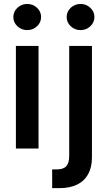

<svg xmlns="http://www.w3.org/2000/svg" viewBox="-20 -766 556 990"><path d="M62 0V-529.3H178.7V0ZM120.6 -610.8Q90.8 -610.8 69.8 -630.6Q48.8 -650.4 48.8 -678.2Q48.8 -706.1 69.8 -725.8Q90.8 -745.6 120.6 -745.6Q149.9 -745.6 170.9 -725.8Q191.9 -706.1 191.9 -678.2Q191.9 -650.4 170.9 -630.6Q149.9 -610.8 120.6 -610.8ZM336.9 -529.3H454.1V45.9Q454.1 96.2 434.8 131.6Q415.5 167 378.2 185.5Q340.8 204.1 286.1 204.1H249V107.4H273.9Q307.6 107.4 322.3 90.3Q336.9 73.2 336.9 37.6ZM395.5 -610.8Q365.7 -610.8 344.7 -630.6Q323.7 -650.4 323.7 -678.2Q323.7 -706.1 344.7 -725.8Q365.7 -745.6 395.5 -745.6Q424.8 -745.6 445.8 -725.8Q466.8 -706.1 466.8 -678.2Q466.8 -650.4 445.8 -630.6Q424.8 -610.8 395.5 -610.8Z"/></svg>

Font: Inter Cardless Tabular Medium
Style: Regular
Weight: 500
Designer: Rasmus Andersson
Foundry: rsms
Version: Version 4.000;git-4fc901f